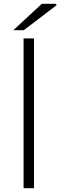

<svg xmlns="http://www.w3.org/2000/svg" viewBox="-20 -990 318 1010"><path d="M104 -788H159V0H104ZM200 -970H274L278 -963L105 -831H50Z"/></svg>

Font: Nebula Sans Light
Style: Regular
Weight: 300
Designer: Paul D. Hunt for Adobe (as Source Sans)
Foundry: Nebula Entertainment & Broadcasting LLC
Version: Version 1.010